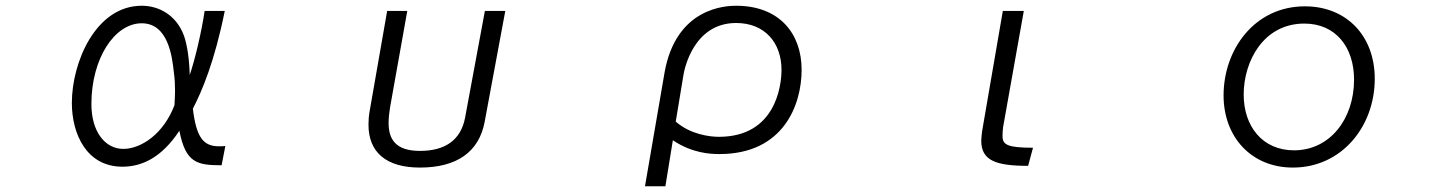

<svg xmlns="http://www.w3.org/2000/svg" viewBox="-20 -536 5040 668"><path d="M764 -28C756 -27 749 -27 742 -27C688 -27 663 -57 651 -158C682 -217 727 -323 762 -498H692C681 -424 658 -327 640 -275C639 -325 632 -378 620 -412C594 -482 535 -516 473 -516C313 -516 230 -319 230 -178C230 -70 281 44 406 44C473 44 542 13 604 -81C626 29 663 39 751 39ZM587 -170C549 -70 471 -18 409 -18C346 -18 298 -77 298 -174C298 -333 379 -455 473 -455C564 -455 579 -342 585 -283C588 -262 589 -242 589 -221C589 -205 588 -189 587 -170Z M1598 -126C1583 -48 1528 -11 1441 -11C1357 -11 1332 -51 1332 -108C1332 -125 1334 -143 1337 -162L1397 -498H1327L1266 -149C1263 -132 1262 -117 1262 -102C1262 -6 1324 47 1441 47C1569 47 1646 -7 1666 -111L1738 -498H1667Z M2295 112 2321 -48C2388 -3 2451 0 2483 0C2708 0 2769 -174 2769 -293C2769 -419 2692 -516 2541 -516C2507 -516 2332 -511 2292 -283L2224 112ZM2358 -276C2361 -295 2393 -456 2541 -456C2642 -456 2699 -386 2699 -293C2699 -237 2678 -60 2481 -60C2450 -60 2382 -68 2331 -113Z M3574 -22C3484 -22 3468 -33 3468 -62V-68C3468 -75 3469 -84 3470 -94L3542 -498H3469L3397 -80C3396 -69 3394 -57 3394 -48V-46C3394 23 3446 41 3557 41Z M4478 47C4648 47 4763 -96 4763 -262C4763 -412 4664 -514 4520 -514C4345 -514 4237 -364 4237 -204C4237 -59 4334 47 4478 47ZM4482 -13C4372 -13 4307 -97 4307 -207C4307 -323 4376 -454 4518 -454C4627 -454 4691 -372 4691 -259C4691 -122 4607 -13 4482 -13Z"/></svg>

Font: LINE Seed JP App_OTF Regular
Style: Regular
Weight: 400
Designer: LY Corporation & Fontrix & Fontworks
Version: Version 1.002